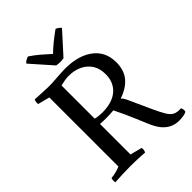

<svg xmlns="http://www.w3.org/2000/svg" viewBox="-264 -1043 1179 1179"><g transform="rotate(-45 326.0 -453.0)"><path d="M222 -50 299 -30Q302 -11 294 5Q267 3 233.5 1.5Q200 0 172 0Q144 0 103.5 1.5Q63 3 35 5Q32 -14 37 -30Q58 -32 78 -37Q98 -42 117 -50V-650L40 -670Q37 -689 45 -705Q72 -704 113.5 -701.5Q155 -699 187 -700L281 -706Q410 -713 485.5 -661Q561 -609 561 -512Q561 -444 526 -401.5Q491 -359 424 -336V-332Q431 -328 436.5 -318Q442 -308 446 -300Q486 -212 510.5 -158Q535 -104 551.5 -77Q568 -50 585.5 -40.5Q603 -31 629 -31L641 -32Q646 -24 647 -16Q648 -8 647 0Q642 7 628 10Q614 13 600.5 14Q587 15 581 15Q515 15 472 -37Q453 -60 436.5 -97Q420 -134 398 -187.5Q376 -241 339 -316Q306 -313 272 -313Q259 -313 246.5 -313.5Q234 -314 222 -315ZM463 -506Q463 -557 440.5 -591Q418 -625 380 -642.5Q342 -660 295 -660Q278 -660 260 -657Q242 -654 222 -649V-361Q238 -357 253 -355.5Q268 -354 282 -354Q369 -354 416 -395Q463 -436 463 -506ZM202 -921Q234 -900 264 -874.5Q294 -849 322 -823Q350 -850 381 -875Q412 -900 442 -921Q450 -918 458.5 -912Q467 -906 474 -897L349 -759Q333 -756 318 -756Q306 -756 286 -759L164 -897Q171 -906 180.5 -911.5Q190 -917 202 -921Z"/></g></svg>

Font: Alike
Style: Regular
Weight: 400
Designer: Sveta Sebyakina
Foundry: Cyreal (www.cyreal.org)
Version: Version 1.301; ttfautohint (v1.8.4.7-5d5b)